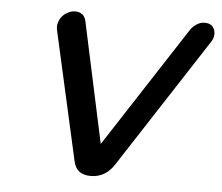

<svg xmlns="http://www.w3.org/2000/svg" viewBox="-44 -582 732 633"><g transform="rotate(5 322.0 -265.0)"><path d="M126 -465Q121 -484 131 -502.5Q141 -521 161 -529Q170 -533 180 -533Q209 -533 216 -505L302 -105L562 -505Q570 -517 582.5 -525Q595 -533 609 -533Q637 -533 643 -507Q646 -490 637 -475L355 -41Q326 3 278 3Q230 3 221 -41Z"/></g></svg>

Font: Sepalumica Med
Style: Italic
Weight: 500
Italic angle: -12°
Designer: Julieta Ulanovsky
Foundry: Julieta Ulanovsky
Version: Version 7.200